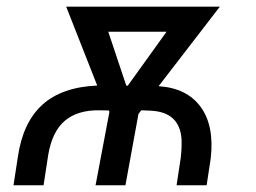

<svg xmlns="http://www.w3.org/2000/svg" viewBox="-20 -548 758 568"><path d="M20 0 32.7 -83Q47.4 -185.5 105.2 -238Q163.1 -290.5 267.6 -294.9L175.8 -528.3H630.4L449.2 -293Q532.7 -287.6 573.5 -231.9Q614.3 -176.3 603.5 -80.1L591.3 0H502.4L514.6 -80.6Q518.1 -110.4 517.1 -135.3Q512.2 -217.3 423.8 -220.7L397.9 -221.7L389.6 -210.9L351.1 0H262.7L303.7 -216.8L302.2 -221.2L273.9 -221.7Q210 -222.7 172.1 -190.9Q134.3 -159.2 122.6 -89.4L108.9 0ZM353.5 -294.9 357.9 -294.4 472.7 -454.1H300.3Z"/></svg>

Font: Roboto
Style: Italic
Weight: 400
Italic angle: -12°
Designer: Google
Version: Version 2.134; 2016; ttfautohint (v1.6)